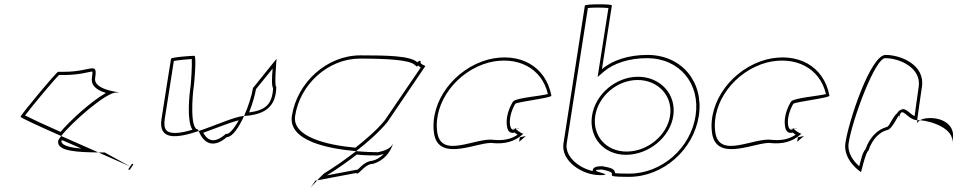

<svg xmlns="http://www.w3.org/2000/svg" viewBox="-20 -810 4486 888"><path d="M75 -270C74 -266 161 -226 263 -181C310 -242 469 -382 517 -382C579 -382 410 -384 420 -449C432 -529 403 -478 277 -478H249C241 -478 77 -280 75 -270ZM96 -276C127 -318 228 -439 253 -463H275C351 -463 398 -480 407 -479C408 -476 408 -466 405 -449C399 -407 441 -389 470 -380C402 -342 305 -253 260 -200C185 -233 121 -263 96 -276ZM249 -158C241 -109 344 -106 435 -105C381 -129 319 -156 263 -181C255 -171 250 -163 249 -158ZM264 -158C264 -159 266 -161 267 -162C296 -149 328 -136 356 -123C291 -128 262 -142 264 -158ZM435 -105C506 -74 564 -48 582 -40L464 -105ZM573 -27 579 -24C580 -24 597 -49 597 -50L591 -53ZM582 -40 588 -37Z M727 -260C711 -158 800 -171 899 -204C898 -206 897 -209 896 -211C858 -211 869 -366 877 -416C878 -424 890 -552 879 -552C869 -552 772 -546 771 -538C771 -538 739 -340 727 -260ZM742 -260C753 -329 778 -489 784 -528C804 -532 848 -536 867 -537C869 -506 863 -421 862 -416C855 -369 843 -251 870 -210C840 -201 812 -195 790 -195C753 -195 734 -208 742 -260ZM899 -204C925 -139 973 -127 1029 -176C1055 -176 1085 -221 1109 -274C1063 -270 977 -230 899 -204ZM920 -196C981 -218 1043 -243 1084 -254C1061 -211 1039 -191 1031 -191H1025C988 -159 949 -143 920 -196ZM1109 -274H1116C1213 -282 1256 -322 1258 -408C1247 -408 1260 -546 1259 -538L1150 -403C1145 -370 1129 -319 1109 -274ZM1132 -290C1148 -330 1159 -369 1164 -398L1241 -493C1238 -456 1235 -418 1243 -401C1239 -330 1210 -300 1132 -290Z M1330 -274C1312 -158 1499 -122 1627 -111C1683 -154 1735 -201 1772 -246L1947 -504C1954 -504 1923 -512 1925 -522C1927 -533 1919 -530 1910 -522C1879 -552 1771 -554 1647 -554C1491 -554 1354 -428 1330 -274ZM1345 -274C1367 -420 1498 -539 1645 -539C1770 -539 1874 -533 1898 -510L1908 -502L1914 -507C1920 -501 1922 -500 1926 -498L1760 -254C1726 -212 1676 -168 1624 -127C1490 -139 1330 -178 1345 -274ZM1438 26C1406 76 1411 62 1447 24ZM1447 24 1628 -10C1636 6 1665 -52 1704 -52C1734 -60 1778 -84 1798 -146C1787 -124 1763 -113 1727 -106C1708 -106 1670 -107 1627 -111C1577 -72 1525 -36 1479 -8C1466 4 1455 15 1447 24ZM1492 1C1537 -27 1583 -59 1630 -95C1671 -91 1706 -91 1725 -91H1728C1737 -93 1749 -96 1755 -98C1737 -80 1720 -71 1704 -67C1670 -65 1647 -37 1635 -26Z M1987 -196C2006 -52 2200 -160 2262 -148C2311 -144 2358 -152 2400 -191C2392 -193 2362 -212 2365 -217C2339 -188 2321 -257 2363 -330C2377 -340 2538 -358 2530 -368C2504 -506 2381 -570 2239 -535C2082 -493 1968 -341 1987 -196ZM2002 -200C1984 -336 2092 -481 2241 -521C2372 -553 2486 -496 2514 -375C2474 -365 2375 -358 2354 -342L2350 -336C2325 -293 2320 -252 2325 -225C2327 -208 2337 -190 2360 -197C2364 -193 2370 -190 2374 -187C2340 -164 2305 -160 2266 -163C2182 -177 2019 -71 2002 -200ZM2350 -217C2350 -216 2379 -217 2380 -217C2380 -217 2380 -218 2380 -218C2380 -218 2350 -217 2350 -217ZM2365 -218C2365 -218 2365 -217 2365 -217C2365 -217 2365 -218 2365 -218ZM2381 -154 2410 -179 2412 -181 2384 -175ZM2400 -191C2402 -191 2402 -191 2401 -190V-192Z M2586 -146C2574 -66 2671 0 2755 0C2839 0 2675 -23 2763 -26C2870 -6 2739 8 2888 8C3048 8 3188 -118 3212 -274C3236 -430 3134 -556 2974 -556C2888 -556 2813 -532 2764 -490L2810 -785C2811 -792 2686 -792 2685 -784ZM2601 -146 2699 -773C2723 -776 2772 -775 2794 -773L2744 -454L2773 -479C2818 -517 2889 -541 2972 -541C3124 -541 3220 -422 3197 -274C3174 -126 3042 -7 2890 -7C2853 -7 2833 -8 2825 -9C2824 -28 2807 -34 2768 -41H2764C2756 -41 2750 -41 2745 -40C2745 -40 2721 -39 2721 -19C2651 -35 2592 -90 2601 -146ZM2718 -274C2703 -176 2771 -94 2875 -94C2980 -94 3079 -175 3094 -274C3109 -375 3033 -455 2931 -455C2829 -455 2733 -375 2718 -274ZM2733 -274C2747 -366 2835 -440 2929 -440C3024 -440 3093 -366 3079 -274C3065 -184 2975 -109 2878 -109C2782 -109 2719 -184 2733 -274Z M3273 -196C3292 -52 3486 -160 3548 -148C3597 -144 3644 -152 3686 -191C3678 -193 3648 -212 3651 -217C3625 -188 3607 -257 3649 -330C3663 -340 3824 -358 3816 -368C3790 -506 3667 -570 3525 -535C3368 -493 3254 -341 3273 -196ZM3288 -200C3270 -336 3378 -481 3527 -521C3658 -553 3772 -496 3800 -375C3760 -365 3661 -358 3640 -342L3636 -336C3611 -293 3606 -252 3611 -225C3613 -208 3623 -190 3646 -197C3650 -193 3656 -190 3660 -187C3626 -164 3591 -160 3552 -163C3468 -177 3305 -71 3288 -200ZM3636 -217C3636 -216 3665 -217 3666 -217C3666 -217 3666 -218 3666 -218C3666 -218 3636 -217 3636 -217ZM3651 -218C3651 -218 3651 -217 3651 -217C3651 -217 3651 -218 3651 -218ZM3667 -154 3696 -179 3698 -181 3670 -175ZM3686 -191C3688 -191 3688 -191 3687 -190V-192Z M3890 -149C3878 -68 3962 -14 3962 -14C3961 -6 3985 -112 3996 -112C4015 -171 4052 -200 4081 -208C4111 -208 4146 -314 4138 -261C4149 -331 4173 -256 4222 -254C4226 -281 4234 -346 4244 -409C4259 -510 4146 -556 4076 -556C4006 -556 3905 -250 3890 -149ZM3905 -149C3922 -257 4027 -541 4074 -541C4141 -541 4242 -496 4229 -409C4221 -358 4215 -305 4210 -273C4192 -281 4181 -298 4164 -304C4152 -308 4136 -299 4130 -287C4109 -271 4095 -228 4083 -223H4081L4079 -222C4043 -212 4004 -180 3983 -120C3968 -104 3961 -66 3954 -41C3929 -63 3898 -101 3905 -149ZM4222 -254C4222 -246 4222 -242 4223 -241C4222 -237 4223 -246 4235 -254ZM4235 -254C4289 -250 4394 -215 4384 -149L4387 -170C4396 -228 4346 -264 4282 -264C4258 -264 4244 -259 4235 -254Z"/></svg>

Font: Ampere
Style: OuLnIta
Weight: 400
Version: Version 1